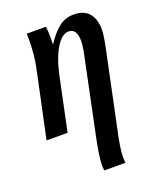

<svg xmlns="http://www.w3.org/2000/svg" viewBox="-145 -634 791 961"><g transform="rotate(-20 250.5 -153.0)"><path d="M240 212Q240 165 263 58L345 -336Q355 -381 355 -410Q355 -475 311 -475Q275 -475 242.5 -420.5Q210 -366 192 -276L134 0H22L94 -339Q112 -418 112 -501Q112 -525 111 -536H213Q217 -516 217 -481Q217 -456 216 -445H220Q249 -490 283.5 -518Q318 -546 364 -546Q417 -546 444.5 -515.5Q472 -485 472 -426Q472 -399 460 -340L374 70Q353 163 353 209Q353 224 355 240H242Q240 224 240 212Z"/></g></svg>

Font: Noto Serif CondSemiBold
Style: Italic
Weight: 600
Width: 3
Italic angle: -12°
Designer: Monotype Design Team
Foundry: Monotype Imaging Inc.
Version: Version 1.001